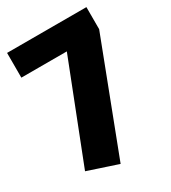

<svg xmlns="http://www.w3.org/2000/svg" viewBox="-172 -767 778 874"><g transform="rotate(-30 216.5 -330.0)"><path d="M423 -678V-562L201 18L44 -34L245 -548H6V-678Z"/></g></svg>

Font: Fira Sans Condensed ExtraBold
Style: Regular
Weight: 800
Width: 3
Designer: Carrois Corporate & Edenspiekermann AG
Foundry: Carrois Corporate GbR & Edenspiekermann AG
Version: Version 4.203